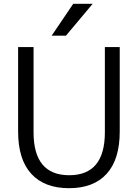

<svg xmlns="http://www.w3.org/2000/svg" viewBox="-20 -977 723 1007"><path d="M326 -790H251L364 -957H466ZM530 -283V-730H608V-287Q608 -141 539.5 -65.5Q471 10 342 10Q213 10 144 -65.5Q75 -141 75 -287V-730H156V-283Q156 -58 343 -58Q530 -58 530 -283Z"/></svg>

Font: Mplus 1p
Style: Regular
Weight: 400
Version: Version 1.061